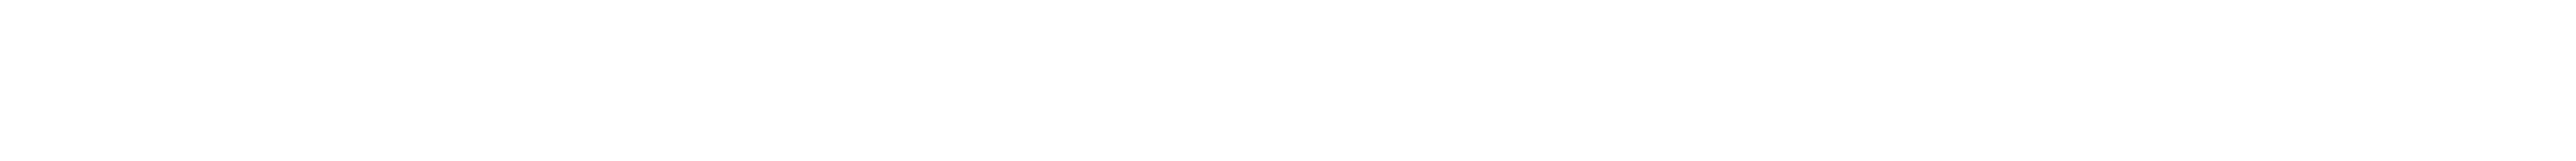

<svg xmlns="http://www.w3.org/2000/svg" viewBox="-20 -20 641 40"><path d="M1 0Z"/></svg>

Font: MewTooHand
Style: WideLta
Weight: 400
Designer: Mew Too, Robert Jablonski
Version: Version 0.77